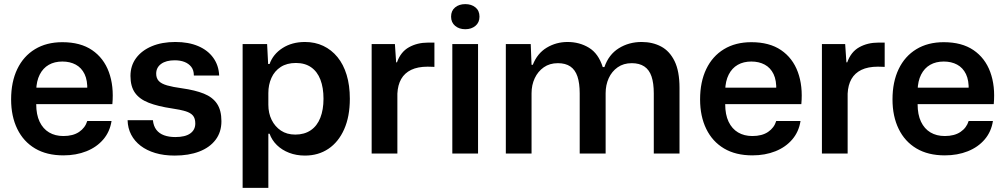

<svg xmlns="http://www.w3.org/2000/svg" viewBox="-20 -746 4884 933"><path d="M288 9Q207 9 150.5 -24.5Q94 -58 64 -119.5Q34 -181 34 -263Q34 -348 64 -410.5Q94 -473 150 -507Q206 -541 283 -541Q371 -541 427.5 -502.5Q484 -464 509 -396Q534 -328 526 -240H156Q156 -189 172.5 -154.5Q189 -120 218.5 -102.5Q248 -85 288 -85Q335 -85 364.5 -105Q394 -125 404 -158H522Q514 -106 482 -68.5Q450 -31 400 -11Q350 9 288 9ZM156 -307 145 -320H416L404 -306Q406 -355 391 -386Q376 -417 348 -432Q320 -447 283 -447Q245 -447 217 -431Q189 -415 173 -383.5Q157 -352 156 -307Z M829 10Q776 10 734.5 -2.5Q693 -15 663.5 -37.5Q634 -60 617.5 -91.5Q601 -123 600 -162H723Q726 -133 740 -115Q754 -97 777.5 -88.5Q801 -80 832 -80Q880 -80 904.5 -97.5Q929 -115 929 -146Q929 -171 917.5 -184.5Q906 -198 881.5 -205.5Q857 -213 816 -219Q748 -229 703 -246.5Q658 -264 636 -295Q614 -326 614 -377Q614 -427 641.5 -464Q669 -501 718 -521.5Q767 -542 832 -542Q896 -542 943 -522Q990 -502 1016.5 -465Q1043 -428 1045 -379H922Q922 -405 909.5 -421Q897 -437 876.5 -445Q856 -453 829 -453Q787 -453 763 -435.5Q739 -418 739 -388Q739 -366 751.5 -352.5Q764 -339 792 -331Q820 -323 864 -317Q928 -308 970.5 -291Q1013 -274 1034.5 -242Q1056 -210 1056 -157Q1056 -104 1027.5 -66.5Q999 -29 948 -9.5Q897 10 829 10Z M1159 167V-532H1278L1283 -435H1290Q1307 -483 1353 -512.5Q1399 -542 1462 -542Q1511 -542 1551 -523Q1591 -504 1620 -468.5Q1649 -433 1664.5 -382Q1680 -331 1680 -266Q1680 -180 1652.5 -118Q1625 -56 1576 -23Q1527 10 1462 10Q1420 10 1385 -3.5Q1350 -17 1325.5 -41Q1301 -65 1290 -96H1284V167ZM1415 -92Q1459 -92 1490 -113Q1521 -134 1536.5 -173.5Q1552 -213 1552 -266Q1552 -320 1537 -359Q1522 -398 1492 -419Q1462 -440 1418 -440Q1374 -440 1344 -420.5Q1314 -401 1299 -367.5Q1284 -334 1284 -294V-237Q1284 -196 1300 -163.5Q1316 -131 1345 -111.5Q1374 -92 1415 -92Z M1786 0V-532H1899L1905 -443H1909Q1927 -494 1967.5 -516.5Q2008 -539 2060 -539Q2069 -539 2076.5 -539Q2084 -539 2091 -539V-421Q2085 -421 2076.5 -421.5Q2068 -422 2058 -422Q2010 -422 1978 -406.5Q1946 -391 1929.5 -362Q1913 -333 1911 -291V0Z M2178 0V-532H2303V0ZM2241 -604Q2211 -604 2191.5 -620.5Q2172 -637 2172 -665Q2172 -694 2191.5 -710Q2211 -726 2241 -726Q2271 -726 2290.5 -710Q2310 -694 2310 -665Q2310 -637 2290.5 -620.5Q2271 -604 2241 -604Z M2438 0V-532H2559L2563 -431H2569Q2591 -487 2637 -514.5Q2683 -542 2738 -542Q2796 -542 2842 -514Q2888 -486 2909 -420H2917Q2938 -481 2987 -511.5Q3036 -542 3098 -542Q3151 -542 3192.5 -520Q3234 -498 3258 -449Q3282 -400 3282 -319V0H3157V-292Q3157 -342 3146 -374.5Q3135 -407 3111 -423Q3087 -439 3050 -439Q3010 -439 2981.5 -419Q2953 -399 2938 -366Q2923 -333 2923 -293V0H2797V-292Q2797 -342 2786 -374.5Q2775 -407 2751.5 -423Q2728 -439 2691 -439Q2651 -439 2622.5 -419Q2594 -399 2578.5 -366Q2563 -333 2563 -293V0Z M3636 9Q3555 9 3498.5 -24.5Q3442 -58 3412 -119.5Q3382 -181 3382 -263Q3382 -348 3412 -410.5Q3442 -473 3498 -507Q3554 -541 3631 -541Q3719 -541 3775.5 -502.5Q3832 -464 3857 -396Q3882 -328 3874 -240H3504Q3504 -189 3520.5 -154.5Q3537 -120 3566.5 -102.5Q3596 -85 3636 -85Q3683 -85 3712.5 -105Q3742 -125 3752 -158H3870Q3862 -106 3830 -68.5Q3798 -31 3748 -11Q3698 9 3636 9ZM3504 -307 3493 -320H3764L3752 -306Q3754 -355 3739 -386Q3724 -417 3696 -432Q3668 -447 3631 -447Q3593 -447 3565 -431Q3537 -415 3521 -383.5Q3505 -352 3504 -307Z M3974 0V-532H4087L4093 -443H4097Q4115 -494 4155.5 -516.5Q4196 -539 4248 -539Q4257 -539 4264.5 -539Q4272 -539 4279 -539V-421Q4273 -421 4264.5 -421.5Q4256 -422 4246 -422Q4198 -422 4166 -406.5Q4134 -391 4117.5 -362Q4101 -333 4099 -291V0Z M4571 9Q4490 9 4433.5 -24.5Q4377 -58 4347 -119.5Q4317 -181 4317 -263Q4317 -348 4347 -410.5Q4377 -473 4433 -507Q4489 -541 4566 -541Q4654 -541 4710.5 -502.5Q4767 -464 4792 -396Q4817 -328 4809 -240H4439Q4439 -189 4455.5 -154.5Q4472 -120 4501.5 -102.5Q4531 -85 4571 -85Q4618 -85 4647.5 -105Q4677 -125 4687 -158H4805Q4797 -106 4765 -68.5Q4733 -31 4683 -11Q4633 9 4571 9ZM4439 -307 4428 -320H4699L4687 -306Q4689 -355 4674 -386Q4659 -417 4631 -432Q4603 -447 4566 -447Q4528 -447 4500 -431Q4472 -415 4456 -383.5Q4440 -352 4439 -307Z"/></svg>

Font: Mona Sans ExtraLight SemiBold
Style: Regular
Weight: 600
Version: Version 2.000